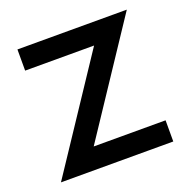

<svg xmlns="http://www.w3.org/2000/svg" viewBox="-95 -581 661 673"><g transform="rotate(-20 235.5 -245.0)"><path d="M22 0 325 -456 336 -411H38V-490H446L143 -34L132 -79H441V0Z"/></g></svg>

Font: Cabin VF Beta
Style: Regular
Weight: 400
Designer: Pablo Impallari
Foundry: Pablo Impallari. http://www.impallari.com Igino Marini. http://www.ikern.com
Version: Version 2.200